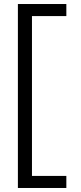

<svg xmlns="http://www.w3.org/2000/svg" viewBox="-20 -720 401 955"><path d="M69 215V-700H310V-640H139V155H310V215Z"/></svg>

Font: Red Hat Text VF
Style: Regular
Weight: 400
Designer: Pentagram, MCKL
Foundry: Pentagram, MCKL
Version: Version 1.023